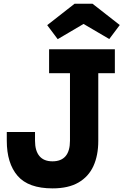

<svg xmlns="http://www.w3.org/2000/svg" viewBox="-20 -1031 682 1061"><path d="M270.6 10Q137.2 10 77.3 -59.2Q17.5 -128.5 17.5 -253.5V-301.6H173.5V-253.5Q173.5 -197.7 197.9 -168.6Q222.2 -139.5 269.9 -139.5Q318 -139.5 342.4 -168.1Q366.7 -196.7 366.7 -253.5V-626.5H251.3V-758.9H614.7V-626.5H523.1V-252.5Q523.1 -172.4 496.3 -113.5Q469.4 -54.7 413.5 -22.3Q357.6 10 270.6 10ZM491.1 -1010.5 641.8 -892.7 583.8 -815.3 441.7 -898.7 298.8 -814.6 240.9 -892 392.3 -1010.5Z"/></svg>

Font: Hepta Slab ExtraLight
Style: Regular
Weight: 200
Designer: Michael LaGattuta
Foundry: Michael LaGattuta
Version: Version 1.100